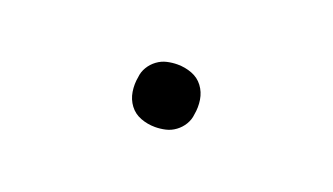

<svg xmlns="http://www.w3.org/2000/svg" viewBox="-30 -530 660 381"><g transform="rotate(20 300.0 -340.0)"><path d="M300 -274Q284 -274 269.5 -279.5Q255 -285 246 -297Q237 -309 234.5 -324.5Q232 -340 235 -356Q236 -367 242 -377Q248 -387 257.5 -394Q267 -401 278 -403.5Q289 -406 300 -406Q316 -406 330.5 -400.5Q345 -395 354 -383Q363 -371 365.5 -355.5Q368 -340 365 -324Q364 -313 358 -303Q352 -293 342.5 -286Q333 -279 322 -276.5Q311 -274 300 -274Z"/></g></svg>

Font: Iosevka HT Light Extended
Style: Italic
Weight: 300
Width: 7
Italic angle: -9°
Monospace: yes
Designer: Belleve Invis
Foundry: Belleve Invis
Version: Version 32.3.0; ttfautohint (v1.8.4)